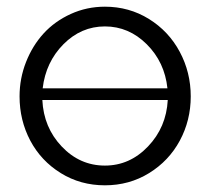

<svg xmlns="http://www.w3.org/2000/svg" viewBox="-20 -550 634 580"><path d="M296.9 -529.8Q370.1 -529.8 429.9 -492.7Q489.7 -455.6 522.9 -393.6Q556.2 -331.5 556.2 -258.8Q556.2 -186.5 523.2 -125.2Q490.2 -64 430.4 -27.1Q370.6 9.8 296.9 9.8Q223.1 9.8 163.6 -27.1Q104 -64 71.5 -125.2Q39.1 -186.5 39.1 -258.8Q39.1 -313 58.6 -362.5Q78.1 -412.1 111.8 -449Q145.5 -485.8 193.8 -507.8Q242.2 -529.8 296.9 -529.8ZM296.9 -470.2Q225.1 -470.2 171.6 -416.3Q118.2 -362.3 108.9 -283.2H485.8Q477.5 -362.3 423.3 -416.3Q369.1 -470.2 296.9 -470.2ZM296.9 -49.8Q372.1 -49.8 427.2 -107.7Q482.4 -165.5 486.8 -248H107.9Q111.8 -165 166.5 -107.4Q221.2 -49.8 296.9 -49.8Z"/></svg>

Font: Rawline
Style: Regular
Weight: 400
Designer: Matt McInerney, Pablo Impallari, Rodrigo Fuenzalida
Foundry: Matt McInerney, Pablo Impallari, Rodrigo Fuenzalida
Version: Version 4.020;PS 004.020;hotconv 1.0.88;makeotf.lib2.5.64775